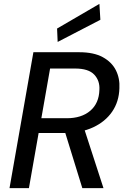

<svg xmlns="http://www.w3.org/2000/svg" viewBox="-20 -969 646 989"><path d="M29 0 152 -700H388Q463 -700 509.5 -674.5Q556 -649 577 -607Q598 -565 595 -514Q593 -445 557.5 -393.5Q522 -342 459.5 -313Q397 -284 313 -284H179L129 0ZM404 0 308 -311H412L513 0ZM193 -360H324Q400 -360 445 -398.5Q490 -437 492 -506Q495 -553 465.5 -584.5Q436 -616 367 -616H238ZM277 -753 274 -822 492 -949 497 -867Z"/></svg>

Font: DM Sans Medium
Style: Italic
Weight: 500
Italic angle: -10°
Designer: Colophon Foundry, Jonny Pinhorn
Foundry: Colophon Foundry
Version: Version 4.004;gftools[0.9.30]